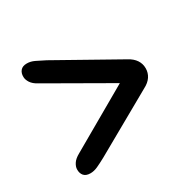

<svg xmlns="http://www.w3.org/2000/svg" viewBox="-115 -715 759 746"><g transform="rotate(-30 264.0 -342.0)"><path d="M378 -334V-350L90 -184.5Q70 -173.5 61.2 -160Q52.5 -146.5 52.5 -134.5Q52 -117.5 61.2 -106.5Q70.5 -95.5 90.5 -95.5Q106.5 -95.5 123 -103Q139.5 -110.5 163.5 -123.5L436.5 -277.5Q458 -288.5 469 -305Q480 -321.5 480 -342Q480 -362.5 469 -379Q458 -395.5 436.5 -407L162.5 -561Q138.5 -573.5 122 -581.2Q105.5 -589 89 -589Q69.5 -589 60.2 -578Q51 -567 51.5 -550Q51.5 -538 60.2 -524.2Q69 -510.5 88.5 -500Z"/></g></svg>

Font: Fraunces 28pt Soft Wonky
Style: Bold
Weight: 700
Version: Version 1.000;[b76b70a41]